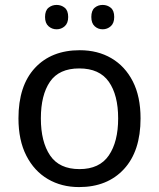

<svg xmlns="http://www.w3.org/2000/svg" viewBox="-20 -750 645 780"><path d="M551 -269Q551 -136 483.5 -63Q416 10 301 10Q230 10 174.5 -22.5Q119 -55 87 -117.5Q55 -180 55 -269Q55 -402 122 -474Q189 -546 304 -546Q377 -546 432.5 -513.5Q488 -481 519.5 -419.5Q551 -358 551 -269ZM146 -269Q146 -174 183.5 -118.5Q221 -63 303 -63Q384 -63 422 -118.5Q460 -174 460 -269Q460 -364 422 -418Q384 -472 302 -472Q220 -472 183 -418Q146 -364 146 -269ZM163 -681Q163 -707 177 -718.5Q191 -730 210 -730Q229 -730 243 -718.5Q257 -707 257 -681Q257 -656 243 -643.5Q229 -631 210 -631Q191 -631 177 -643.5Q163 -656 163 -681ZM351 -681Q351 -707 364.5 -718.5Q378 -730 397 -730Q416 -730 430 -718.5Q444 -707 444 -681Q444 -656 430 -643.5Q416 -631 397 -631Q378 -631 364.5 -643.5Q351 -656 351 -681Z"/></svg>

Font: Noto Sans Gunjala Gondi
Style: Regular
Weight: 400
Designer: Ek Type
Foundry: Ek Type
Version: Version 1.004